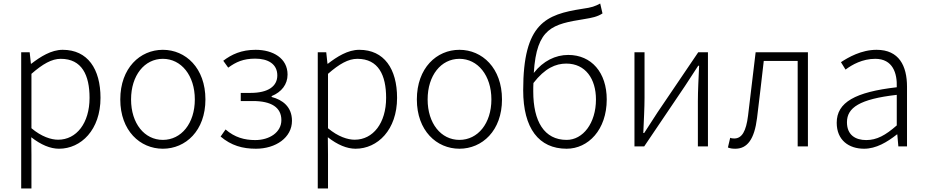

<svg xmlns="http://www.w3.org/2000/svg" viewBox="-20 -829 5241 1087"><path d="M100 238H158V46L157 -52C212 -9 265 13 314 13C439 13 549 -94 549 -275C549 -439 476 -547 335 -547C270 -547 209 -508 157 -468H155L148 -533H100ZM309 -38C270 -38 215 -55 158 -103V-411C222 -467 273 -496 324 -496C444 -496 487 -403 487 -275C487 -132 413 -38 309 -38Z M902 13C1031 13 1143 -89 1143 -266C1143 -444 1031 -547 902 -547C773 -547 661 -444 661 -266C661 -89 773 13 902 13ZM902 -37C798 -37 722 -130 722 -266C722 -402 798 -496 902 -496C1006 -496 1083 -402 1083 -266C1083 -130 1006 -37 902 -37Z M1429 13C1541 13 1633 -50 1633 -145C1633 -225 1579 -264 1518 -280V-285C1574 -308 1608 -351 1608 -407C1608 -499 1526 -547 1427 -547C1347 -547 1291 -521 1244 -485L1272 -446C1316 -478 1357 -497 1425 -497C1497 -497 1550 -467 1550 -402C1550 -341 1499 -303 1398 -303H1343V-257H1412C1516 -257 1573 -221 1573 -149C1573 -80 1506 -36 1425 -36C1364 -36 1309 -51 1257 -96L1229 -56C1289 -5 1353 13 1429 13Z M1779 238H1837V46L1836 -52C1891 -9 1944 13 1993 13C2118 13 2228 -94 2228 -275C2228 -439 2155 -547 2014 -547C1949 -547 1888 -508 1836 -468H1834L1827 -533H1779ZM1988 -38C1949 -38 1894 -55 1837 -103V-411C1901 -467 1952 -496 2003 -496C2123 -496 2166 -403 2166 -275C2166 -132 2092 -38 1988 -38Z M2581 13C2710 13 2822 -89 2822 -266C2822 -444 2710 -547 2581 -547C2452 -547 2340 -444 2340 -266C2340 -89 2452 13 2581 13ZM2581 -37C2477 -37 2401 -130 2401 -266C2401 -402 2477 -496 2581 -496C2685 -496 2762 -402 2762 -266C2762 -130 2685 -37 2581 -37Z M3378 -809C3347 -793 3333 -787 3276 -779C3071 -747 2942 -698 2942 -318C2942 -102 3031 13 3188 13C3310 13 3415 -94 3415 -266C3415 -418 3329 -518 3197 -518C3125 -518 3055 -484 3002 -416C3018 -673 3109 -692 3288 -721C3331 -728 3362 -734 3391 -753ZM3188 -37C3061 -37 2999 -142 2999 -311C2999 -328 2999 -344 3000 -359C3065 -443 3126 -469 3186 -469C3295 -469 3354 -382 3354 -266C3354 -131 3280 -37 3188 -37Z M3572 0H3627L3858 -342C3879 -374 3912 -424 3933 -457H3938C3935 -385 3931 -316 3931 -256V0H3988V-533H3933L3702 -192L3627 -76H3622C3625 -148 3629 -219 3629 -276V-533H3572Z M4143 13C4211 13 4251 -41 4266 -161C4279 -269 4292 -376 4304 -484H4496V0H4554V-533H4258C4243 -412 4230 -295 4215 -174C4204 -85 4180 -45 4137 -45C4128 -45 4120 -46 4114 -49L4101 6C4114 11 4124 13 4143 13Z M4872 13C4940 13 5002 -24 5058 -68H5060L5066 0H5115V-338C5115 -456 5070 -547 4943 -547C4856 -547 4782 -504 4741 -477L4767 -435C4804 -463 4863 -496 4935 -496C5035 -496 5060 -414 5057 -335C4822 -308 4717 -250 4717 -134C4717 -35 4786 13 4872 13ZM4884 -36C4824 -36 4775 -64 4775 -137C4775 -219 4846 -268 5057 -292V-119C4993 -63 4944 -36 4884 -36Z"/></svg>

Font: Spoqa Han Sans Neo Light
Style: Regular
Weight: 300
Designer: [Spoqa Han Sans Neo] Dong-huui Kim ___ Younghwa Kang ___ Yujin Lee ___ [Noto Sans] Ryoko NISHIZUKA ____ (kana & ideograp
Foundry: Spoqa (http://www.spoqa-han-sans.com)
Version: Version 1.100;hotconv 1.0.109;makeotfexe 2.5.65596